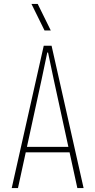

<svg xmlns="http://www.w3.org/2000/svg" viewBox="-20 -963 488 983"><path d="M40 0 204 -729H244L408 0H376L255 -556L226 -694H222L193 -556L72 0ZM105 -183 111 -211H337L343 -183ZM208 -807 141 -943H173L240 -807Z"/></svg>

Font: Hubot Sans Condensed ExtraLight
Style: Regular
Weight: 200
Width: 3
Designer: Deni Anggara
Foundry: GitHub, Inc., Subsidiary of Microsoft Corporation
Version: Version 2.000